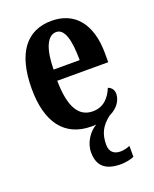

<svg xmlns="http://www.w3.org/2000/svg" viewBox="-145 -630 761 948"><g transform="rotate(-20 235.0 -156.5)"><path d="M325 235C343 235 378 230 394 221V164C375 172 359 175 343 175C311 175 288 158 288 120C288 62 307 26 353 -10C401 -32 421 -69 421 -101C421 -123 408 -136 392 -142C373 -95 340 -58 284 -58C210 -58 171 -120 169 -260H437V-306C437 -464 363 -548 243 -548C112 -548 37 -453 37 -265C37 -91 109 10 252 10C260 10 269 10 276 9C238 31 205 78 205 130C205 204 247 235 325 235ZM308 -318H171C172 -428 200 -488 246 -488C290 -488 308 -423 308 -318Z"/></g></svg>

Font: Noto Serif Khmer ExtraCondensed
Style: Bold
Weight: 700
Width: 2
Designer: Danh Hong and the Monotype Design Team
Foundry: Monotype Imaging Inc.
Version: Version 2.004